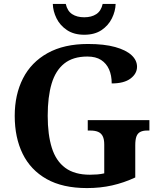

<svg xmlns="http://www.w3.org/2000/svg" viewBox="-20 -948 809 978"><path d="M423 10Q299 10 217.5 -36Q136 -82 95.5 -164.5Q55 -247 55 -358Q55 -466 97 -548.5Q139 -631 222.5 -677.5Q306 -724 428 -724Q511 -724 566.5 -708.5Q622 -693 650 -667Q678 -641 678 -608Q678 -573 645 -548Q612 -523 549 -523Q549 -564 535.5 -594.5Q522 -625 495 -642.5Q468 -660 425 -660Q352 -660 307.5 -624.5Q263 -589 243 -522Q223 -455 223 -358Q223 -262 244 -195Q265 -128 312.5 -93Q360 -58 438 -58Q457 -58 475.5 -59.5Q494 -61 511 -65V-212Q511 -239 503 -254.5Q495 -270 479.5 -276.5Q464 -283 440 -283H427V-336H741V-283H728Q708 -283 694.5 -276Q681 -269 675 -253Q669 -237 669 -208V-44Q611 -17 551 -3.5Q491 10 423 10ZM409 -771Q357 -771 321.5 -794.5Q286 -818 268 -854.5Q250 -891 249 -928H315Q323 -892 347.5 -876Q372 -860 409 -860Q446 -860 470.5 -876Q495 -892 503 -928H569Q568 -891 550 -854.5Q532 -818 497 -794.5Q462 -771 409 -771Z"/></svg>

Font: Noto Serif Tamil
Style: Bold
Weight: 700
Designer: Indian Type Foundry, Tom Grace, and the Monotype Design Team
Foundry: Monotype Imaging Inc.
Version: Version 2.003